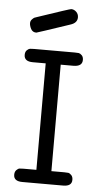

<svg xmlns="http://www.w3.org/2000/svg" viewBox="-56 -842 462 878"><g transform="rotate(5 175.0 -403.5)"><path d="M41 -29.8Q41 -43.9 48.6 -51.5Q56.2 -59.1 62.5 -60.1Q68.8 -61 81.1 -61H140.1V-549.8H81.1Q41 -549.8 41 -580.1Q41 -594.2 48.6 -601.6Q56.2 -608.9 62.5 -609.9Q68.8 -610.8 81.1 -610.8H268.1Q280.3 -610.8 286.6 -609.9Q293 -608.9 300.5 -601.6Q308.1 -594.2 308.1 -580.1Q308.1 -550.3 268.1 -549.8H209V-61H268.1Q280.3 -61 286.6 -60.1Q293 -59.1 300.5 -51.5Q308.1 -43.9 308.1 -29.8Q308.1 0 268.1 0H81.1Q41 0 41 -29.8ZM52.7 -727.1Q52.7 -736.8 59.3 -743.9Q65.9 -751 70.3 -753.2Q74.7 -755.4 85 -758.3Q229 -807.1 234.9 -807.1Q248 -807.1 258.3 -797.1Q268.6 -787.1 268.6 -772Q268.6 -746.1 236.8 -736.3Q88.9 -686.5 85 -686Q67.9 -686 60.3 -700.4Q52.7 -714.8 52.7 -727.1Z"/></g></svg>

Font: CMU Typewriter Text Variable Width
Style: Medium
Weight: 500
Version: Version 0.7.0